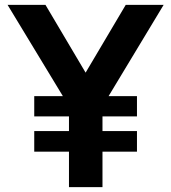

<svg xmlns="http://www.w3.org/2000/svg" viewBox="-20 -765 700 785"><path d="M262 0H399V-145H540V-229H399V-289H540V-372H424L649 -745H494L330 -468L166 -745H11L237 -372H120V-289H262V-229H120V-145H262Z"/></svg>

Font: Mluvka
Style: Bold
Weight: 700
Designer: Modified by Jiří Krblich, Original typeface by Gumpita Rahayu
Foundry: Gumpita Rahayu & Jiří Krblich
Version: Version 2.000;Glyphs 3.1.1 (3134)